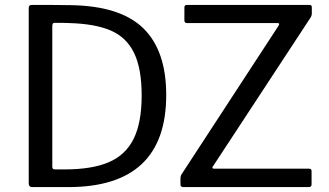

<svg xmlns="http://www.w3.org/2000/svg" viewBox="-20 -762 1339 782"><path d="M111 -742Q210 -742 268 -741Q470 -738 563.5 -647Q657 -556 657 -375Q657 0 258 0H111Q97 0 97 -16V-729Q97 -736 100 -739Q103 -742 111 -742ZM201 -669Q193 -669 193 -655V-83Q193 -77 195.5 -74.5Q198 -72 205 -72H243Q355 -72 423.5 -101.5Q492 -131 524.5 -197Q557 -263 557 -373Q557 -483 526 -546.5Q495 -610 431.5 -637.5Q368 -665 263 -668Q243 -669 201 -669ZM728 0Q721 0 718 -2.5Q715 -5 715 -12V-35Q715 -42 717 -47Q719 -52 726 -62L1115 -658Q1117 -662 1117 -664Q1117 -668 1110 -668H742Q731 -668 731 -679V-732Q731 -742 741 -742H1241Q1250 -742 1250 -732V-706Q1250 -697 1242 -686L847 -84Q844 -80 845.5 -77.5Q847 -75 851 -75H1238Q1249 -75 1249 -66V-11Q1249 0 1237 0Z"/></svg>

Font: Libre Franklin
Style: Regular
Weight: 400
Designer: Pablo Impallari, Rodrigo Fuenzalida
Foundry: Impallari Type
Version: Version 1.001; ttfautohint (v1.4.1)